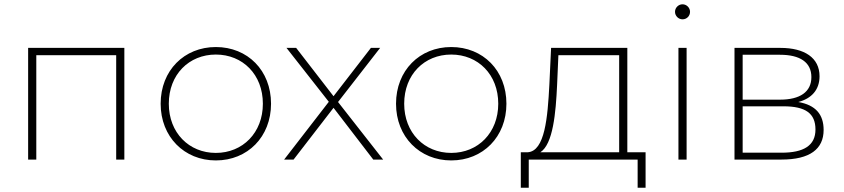

<svg xmlns="http://www.w3.org/2000/svg" viewBox="-20 -743 3928 894"><path d="M149 -486H521V0H559V-520H111V0H149Z M985 4C1133 4 1242 -106 1242 -260C1242 -415 1133 -524 985 -524C838 -524 728 -415 728 -260C728 -106 838 4 985 4ZM985 -31C860 -31 766 -125 766 -260C766 -396 860 -489 985 -489C1110 -489 1204 -396 1204 -260C1204 -125 1110 -31 985 -31Z M1533 -241 1718 0H1764L1554 -268L1750 -520H1707L1533 -295L1359 -520H1314L1511 -269L1303 0H1347Z M2081 4C2229 4 2338 -106 2338 -260C2338 -415 2229 -524 2081 -524C1934 -524 1824 -415 1824 -260C1824 -106 1934 4 2081 4ZM2081 -31C1956 -31 1862 -125 1862 -260C1862 -396 1956 -489 2081 -489C2206 -489 2300 -396 2300 -260C2300 -125 2206 -31 2081 -31Z M2496 -34C2555 -72 2568 -216 2574 -348L2580 -486H2863V-34ZM2442 0H2949V131H2986V-34H2901V-520H2546L2538 -349C2530 -195 2517 -39 2437 -34H2405V131H2442Z M3177 0V-520H3139V0ZM3158 -653C3178 -653 3193 -669 3193 -688C3193 -707 3177 -723 3158 -723C3139 -723 3123 -707 3123 -688C3123 -669 3139 -653 3158 -653Z M3628 -248C3731 -248 3777 -215 3777 -140C3777 -65 3722 -32 3619 -32H3438V-248ZM3612 -488C3705 -488 3758 -453 3758 -384C3758 -315 3705 -279 3612 -279H3438V-488ZM3619 0C3751 0 3815 -49 3815 -138C3815 -210 3778 -254 3697 -268C3758 -284 3796 -324 3796 -388C3796 -474 3726 -520 3614 -520H3400V0Z"/></svg>

Font: Montserrat-Alt1 ExtLt
Style: Regular
Weight: 200
Designer: Differentunic
Foundry: Differentunic
Version: Version 7.222